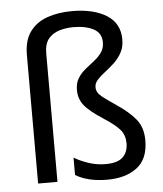

<svg xmlns="http://www.w3.org/2000/svg" viewBox="-54 -813 739 870"><g transform="rotate(-5 315.5 -377.5)"><path d="M522 -617Q522 -583 508 -557.5Q494 -532 473 -512.5Q452 -493 431 -477Q410 -461 396 -445.5Q382 -430 382 -412Q382 -399 388.5 -388Q395 -377 414 -362.5Q433 -348 470 -323Q524 -287 555 -249.5Q586 -212 586 -153Q586 -68 534.5 -29Q483 10 400 10Q353 10 317 1Q281 -8 255 -24V-103Q281 -87 319 -74Q357 -61 397 -61Q452 -61 476 -84Q500 -107 500 -147Q500 -183 479.5 -208Q459 -233 406 -267Q343 -308 320 -337.5Q297 -367 297 -407Q297 -438 310.5 -460Q324 -482 344.5 -498.5Q365 -515 385.5 -531Q406 -547 419.5 -566Q433 -585 433 -612Q433 -654 397.5 -673Q362 -692 306 -692Q271 -692 240.5 -682.5Q210 -673 191.5 -650Q173 -627 173 -584V0H85V-584Q85 -651 114 -690.5Q143 -730 193 -747.5Q243 -765 306 -765Q403 -765 462.5 -728Q522 -691 522 -617Z"/></g></svg>

Font: Noto Sans Ogham
Style: Regular
Weight: 400
Designer: Monotype Design Team
Foundry: Monotype Imaging Inc.
Version: Version 2.001; ttfautohint (v1.8.4.7-5d5b)